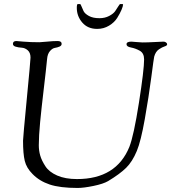

<svg xmlns="http://www.w3.org/2000/svg" viewBox="-20 -911 867 950"><path d="M360 -872Q360 -891 365 -891H376Q379 -891 383 -880Q387 -869 393.5 -856Q400 -843 420 -832Q440 -821 472 -821Q499 -821 520 -832Q541 -843 550 -856Q559 -869 565.5 -880Q572 -891 575 -891H582Q589 -891 589 -889Q589 -881 581.5 -863Q574 -845 560 -822.5Q546 -800 519.5 -784Q493 -768 461 -768Q414 -768 387 -799.5Q360 -831 360 -872ZM44 -694Q44 -708 61 -708Q61 -708 96 -705Q131 -702 175 -702Q184 -702 213 -705Q242 -708 265 -708Q285 -708 285 -694Q285 -685 274.5 -680.5Q264 -676 251.5 -674Q239 -672 227 -658Q215 -644 213 -619Q208 -567 196.5 -470.5Q185 -374 178.5 -306Q172 -238 172 -192Q172 -166 179 -141.5Q186 -117 204.5 -88.5Q223 -60 263 -42.5Q303 -25 361 -25Q555 -25 620 -184Q642 -240 667.5 -403Q693 -566 693 -617Q693 -648 671.5 -660Q650 -672 628 -676Q606 -680 606 -692Q606 -705 630 -705Q635 -705 655 -703Q675 -701 685 -701Q709 -701 745.5 -703Q782 -705 789 -705Q796 -705 801.5 -701Q807 -697 807 -692Q807 -685 795 -681.5Q783 -678 766.5 -667Q750 -656 743 -631Q741 -624 728.5 -528Q716 -432 696.5 -322Q677 -212 657 -164Q635 -111 604 -80.5Q573 -50 515 -15Q491 -1 442.5 9Q394 19 364 19Q277 19 226 2Q175 -15 141 -50Q111 -80 102.5 -115Q94 -150 94 -215Q94 -229 112.5 -421Q131 -613 131 -626Q131 -650 117.5 -662Q104 -674 87.5 -675Q71 -676 57.5 -680Q44 -684 44 -694Z"/></svg>

Font: OFL Sorts Mill Goudy TT
Style: Italic
Weight: 500
Italic angle: -6°
Version: Version 003.000